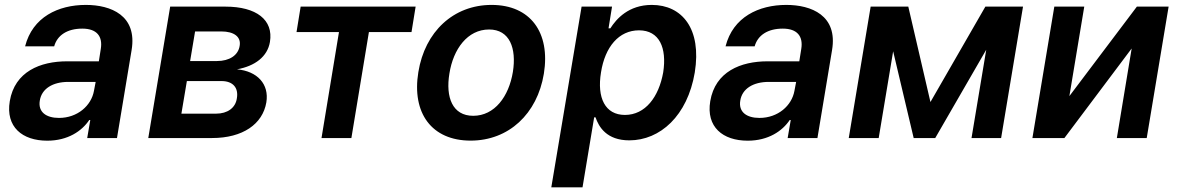

<svg xmlns="http://www.w3.org/2000/svg" viewBox="-20 -573 4892 797"><path d="M176.1 11C261.7 11 320 -29.1 350.5 -74.9H354.8L342 0H465.6L526.3 -365.1C550.4 -509.2 440 -552.6 336.3 -552.6C221.6 -552.6 115.1 -502.1 84.2 -380.7H204.9C217.7 -426.8 259.2 -454.2 321.7 -454.2C381.4 -454.2 407 -422.6 398.4 -370L390.3 -318.5H258.9C147 -318.5 41.2 -275.9 20.6 -153.1C2.8 -46.2 72.4 11 176.1 11ZM145.2 -155.2C152.7 -204.9 199.2 -233 263.1 -233H377.1L370 -195.7C359 -134.6 301.8 -83.5 224.8 -83.5C171.2 -83.5 137.4 -108.3 145.2 -155.2Z M595.5 0H860.1C987.9 0 1070.3 -57.9 1085.6 -148.1C1098 -224.1 1047.9 -277.7 963.8 -285.2C1038 -298.7 1090.2 -337.4 1100.5 -398.8C1115.8 -490.8 1044 -545.5 915.8 -545.5H686.4ZM733 -101.2 755.7 -236.5H899.5C946.4 -236.5 971.2 -209.2 963.1 -164.1C957.4 -125.4 924.7 -101.2 876.8 -101.2ZM769.2 -319.6 789.8 -442.5H898.4C952.1 -442.5 981.5 -419.7 974.8 -382.5C968.8 -343.4 932.5 -319.6 880.3 -319.6Z M1210.9 -440H1387.1L1314.6 0H1438.6L1511.4 -440H1688.2L1705.3 -545.5H1228Z M1933.6 10.7C2091.6 10.7 2210.2 -100.1 2237.6 -267C2265.3 -438.2 2181.5 -552.6 2020.6 -552.6C1862.2 -552.6 1743.6 -441.4 1716.6 -273.8C1688.6 -103.7 1772 10.7 1933.6 10.7ZM1845.5 -267.8C1861.5 -369.3 1920.5 -450.6 2010.3 -450.6C2095.9 -450.6 2124.6 -372.5 2109 -274.5C2092.3 -172.6 2033.4 -92.3 1944.2 -92.3C1858 -92.3 1829.2 -169.4 1845.5 -267.8Z M2268.5 204.5H2398.1L2446.4 -85.9H2452.1C2465.6 -46.2 2498.2 9.6 2592.3 9.6C2720.2 9.6 2833.8 -92.3 2864 -272C2893.5 -453.8 2811.1 -552.6 2685.7 -552.6C2589.1 -552.6 2538.7 -494.7 2513.5 -455.3H2506L2520.6 -545.5H2394.2ZM2474.8 -272.7C2491.5 -378.6 2549 -447.1 2632.5 -447.1C2717.3 -447.1 2748.6 -374.3 2733 -272.7C2714.8 -170.5 2658.7 -95.9 2574.2 -95.9C2491.8 -95.9 2457.4 -166.9 2474.8 -272.7Z M3083.8 11C3169.4 11 3227.6 -29.1 3258.2 -74.9H3262.4L3249.6 0H3373.2L3433.9 -365.1C3458.1 -509.2 3347.7 -552.6 3244 -552.6C3129.3 -552.6 3022.7 -502.1 2991.8 -380.7H3112.6C3125.4 -426.8 3166.9 -454.2 3229.4 -454.2C3289.1 -454.2 3314.6 -422.6 3306.1 -370L3297.9 -318.5H3166.5C3054.7 -318.5 2948.9 -275.9 2928.3 -153.1C2910.5 -46.2 2980.1 11 3083.8 11ZM3052.9 -155.2C3060.4 -204.9 3106.9 -233 3170.8 -233H3284.8L3277.7 -195.7C3266.7 -134.6 3209.5 -83.5 3132.5 -83.5C3078.8 -83.5 3045.1 -108.3 3052.9 -155.2Z M3842.3 -149.5 3750.4 -545.5H3594.1L3503.2 0H3627.5L3687.5 -360.1L3772.7 0H3862.2L4073.9 -366.5L4012.8 0H4135.7L4226.6 -545.5H4070.3Z M4419 -174 4480.8 -545.5H4356.5L4265.6 0H4398.4L4677.6 -371.8L4616.1 0H4740.1L4831 -545.5H4699.2Z"/></svg>

Font: Margiela Sans Semi Bold
Style: Italic
Weight: 600
Italic angle: -9.39999°
Designer: Stefan Endress, Andreas Faust
Version: Version 1.100;FEAKit 1.0